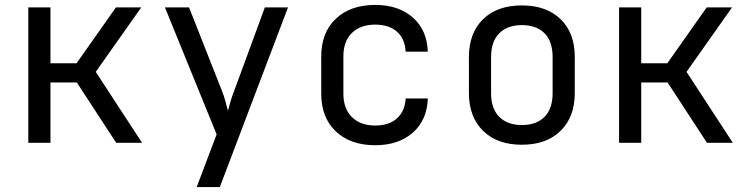

<svg xmlns="http://www.w3.org/2000/svg" viewBox="-20 -580 3040 780"><path d="M95 0V-550H185V-323H291L451 -550H554L369 -288L557 0H452L292 -245H185V0Z M779 180 860 -34 650 -550H748L882 -210Q889 -193 895.5 -169.5Q902 -146 906 -130Q910 -146 917 -169.5Q924 -193 931 -210L1056 -550H1150L873 180Z M1504 10Q1404 10 1344.5 -46Q1285 -102 1285 -200V-350Q1285 -448 1344.5 -504Q1404 -560 1504 -560Q1599 -560 1657 -509Q1715 -458 1718 -370H1628Q1625 -423 1592.5 -451.5Q1560 -480 1504 -480Q1445 -480 1410 -446.5Q1375 -413 1375 -351V-200Q1375 -138 1410 -104Q1445 -70 1504 -70Q1560 -70 1592.5 -99Q1625 -128 1628 -180H1718Q1715 -92 1657 -41Q1599 10 1504 10Z M2100 8Q2000 8 1942.5 -48.5Q1885 -105 1885 -202V-348Q1885 -446 1942.5 -502Q2000 -558 2100 -558Q2200 -558 2257.5 -502Q2315 -446 2315 -349V-202Q2315 -105 2257.5 -48.5Q2200 8 2100 8ZM2100 -72Q2159 -72 2192 -105Q2225 -138 2225 -202V-348Q2225 -412 2192 -445Q2159 -478 2100 -478Q2042 -478 2008.5 -445Q1975 -412 1975 -348V-202Q1975 -138 2008.5 -105Q2042 -72 2100 -72Z M2495 0V-550H2585V-323H2691L2851 -550H2954L2769 -288L2957 0H2852L2692 -245H2585V0Z"/></svg>

Font: NKDuy Mono
Style: Regular
Weight: 400
Monospace: yes
Designer: NKDuy
Foundry: NKDuy
Version: Version 2.251; ttfautohint (v1.8.4.7-5d5b)